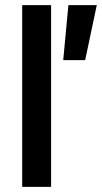

<svg xmlns="http://www.w3.org/2000/svg" viewBox="-20 -724 395 744"><path d="M66 -704H178V0H66ZM245 -704H355L310 -491H225Z"/></svg>

Font: CBA Beacon Sans Bold
Style: Regular
Weight: 700
Designer: Wei Huang
Foundry: Wei Huang
Version: Version 1.002